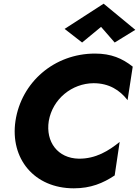

<svg xmlns="http://www.w3.org/2000/svg" viewBox="-20 -1007 755 1043"><path d="M529 -861 603 -776 715 -845 543 -987 331 -850 426 -776ZM245 -350C266 -470 371 -554 488 -555C573 -555 631 -517 673 -463L701 -645C644 -690 584 -716 496 -716C275 -716 96 -561 64 -350C34 -146 165 16 381 16C473 16 540 -12 603 -54L630 -236C572 -189 501 -144 408 -145C294 -147 227 -236 245 -350Z"/></svg>

Font: Jost*
Style: Bold Italic
Weight: 700
Italic angle: -10°
Version: Version 3.7